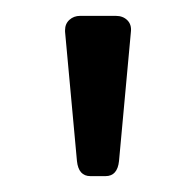

<svg xmlns="http://www.w3.org/2000/svg" viewBox="-20 -730 247 242"><path d="M94 -508Q79 -508 77 -527L62 -690V-692Q62 -700 67.5 -705Q73 -710 81 -710H126Q135 -710 140.5 -704.5Q146 -699 145 -690L130 -527Q128 -508 113 -508Z"/></svg>

Font: Rubik AZ
Style: Regular
Weight: 300
Designer: Hubert and Fischer
Foundry: Hubert & Fischer
Version: Version 2.000